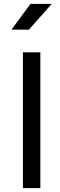

<svg xmlns="http://www.w3.org/2000/svg" viewBox="-20 -970 308 990"><path d="M39.1 -816.9 137.2 -950.2H247.1L128.9 -816.9ZM98.1 0V-700.2H188V0Z"/></svg>

Font: Carme
Style: Regular
Weight: 400
Version: 1.000